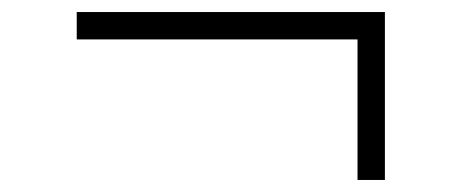

<svg xmlns="http://www.w3.org/2000/svg" viewBox="-20 -457 767 319"><path d="M574 -158V-391.5H107.5V-437H619.5V-158Z"/></svg>

Font: Spartan Thin Light
Style: Regular
Weight: 300
Version: Version 1.004